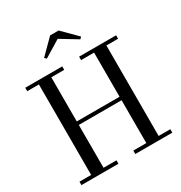

<svg xmlns="http://www.w3.org/2000/svg" viewBox="-218 -1125 1208 1281"><g transform="rotate(-30 386.0 -485.0)"><path d="M736 -750V-723.5H646V-26.5H736V0H451V-26.5H551V-356.5H221.5V-26.5H321V0H36V-26.5H126V-723.5H36V-750H321V-723.5H221.5V-383.5H551V-723.5H451V-750ZM258 -846 244.5 -859.5 354.5 -969.5H419.5L529.5 -859.5L516 -846L386.5 -924.5Z"/></g></svg>

Font: Bodoni Moda 9pt
Style: Regular
Weight: 400
Designer: Owen Earl
Foundry: indestructible type
Version: Version 2.005